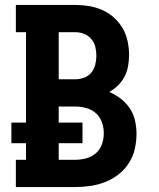

<svg xmlns="http://www.w3.org/2000/svg" viewBox="-20 -755 640 775"><path d="M44 0V-110H85V-177H26V-260H85V-625H44V-735H284Q312 -735 339.5 -730.5Q367 -726 393 -714.5Q419 -703 440 -684Q461 -665 475 -641Q489 -617 495 -589Q501 -561 501 -533Q501 -511 497 -488.5Q493 -466 483 -446.5Q473 -427 457 -411Q441 -395 421 -384Q446 -373 467.5 -356.5Q489 -340 504 -317.5Q519 -295 525 -268Q531 -241 531 -215Q531 -184 524 -153.5Q517 -123 500 -96.5Q483 -70 458.5 -51Q434 -32 405 -20.5Q376 -9 345 -4.5Q314 0 284 0ZM217 -435H284Q302 -435 319.5 -441.5Q337 -448 348.5 -462Q360 -476 364.5 -494Q369 -512 369 -530Q369 -549 364.5 -566.5Q360 -584 348 -598Q336 -612 319 -618.5Q302 -625 284 -625H217ZM217 -110H284Q306 -110 328 -116Q350 -122 367 -136.5Q384 -151 391.5 -173Q399 -195 399 -217Q399 -239 391.5 -261Q384 -283 367 -298Q350 -313 328 -319Q306 -325 284 -325H217V-260H313V-177H217Z"/></svg>

Font: Iosevka HT Extrabold Extended
Style: Regular
Weight: 800
Width: 7
Monospace: yes
Designer: Belleve Invis
Foundry: Belleve Invis
Version: Version 32.3.0; ttfautohint (v1.8.4)